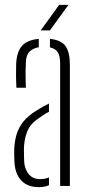

<svg xmlns="http://www.w3.org/2000/svg" viewBox="-20 -765 366 790"><path d="M39.5 -97Q39 -112 38.5 -123.8Q38 -135.5 38.5 -151Q40 -184 48.2 -212Q56.5 -240 76 -264.5Q95.5 -289 131.5 -311Q142 -318 155 -325.2Q168 -332.5 181.5 -339V-305Q171 -300 159.5 -292.5Q148 -285 134.5 -275Q101.5 -252 90 -218.8Q78.5 -185.5 78.5 -150Q78.5 -136 78.8 -122.5Q79 -109 79.5 -99Q82 -67 99 -47.5Q116 -28 144.5 -28Q166 -28 181.5 -35V-3Q164 5 140.5 5Q93.5 5 68 -21.8Q42.5 -48.5 39.5 -97ZM47.5 -404Q46 -433.5 46 -457.2Q46 -481 46.5 -502Q48.5 -550 69.5 -575.2Q90.5 -600.5 139.5 -605V-570.5Q116.5 -567 102 -553Q87.5 -539 86.5 -509Q85.5 -489 85.2 -469.8Q85 -450.5 85.5 -433.8Q86 -417 86.5 -404ZM227.5 0V-504Q227.5 -533.5 218.2 -549.2Q209 -565 185.5 -570V-605Q232 -600.5 249.8 -575Q267.5 -549.5 267.5 -499V0ZM147.5 -640 223.5 -745H261.5L185.5 -640Z"/></svg>

Font: Big Shoulders Stencil Text Thin
Style: Regular
Weight: 100
Designer: Patric King
Foundry: XO Type Co
Version: Version 2.001